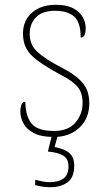

<svg xmlns="http://www.w3.org/2000/svg" viewBox="-20 -562 445 802"><path d="M206 10Q150 10 119.5 -7Q89 -24 77 -48.5Q65 -73 65 -95Q65 -109 67.5 -118.5Q70 -128 74.5 -132.5Q79 -137 86 -137Q86 -80 110.5 -47.5Q135 -15 206 -15Q265 -15 295 -50Q325 -85 325 -132Q325 -156 318 -175.5Q311 -195 290.5 -213Q270 -231 229 -252Q171 -284 137.5 -308.5Q104 -333 90 -359.5Q76 -386 76 -422Q76 -475 113 -508.5Q150 -542 214 -542Q259 -542 286.5 -527Q314 -512 326 -489.5Q338 -467 338 -445Q338 -426 333 -415.5Q328 -405 317 -405Q317 -470 289 -493.5Q261 -517 211 -517Q156 -517 130 -489.5Q104 -462 104 -421Q104 -374 137 -344.5Q170 -315 231 -283Q282 -257 308 -233.5Q334 -210 343.5 -185.5Q353 -161 353 -131Q353 -68 312 -29Q271 10 206 10ZM191 220Q176 220 160.5 218Q145 216 127 211V189Q145 193 158 196Q171 199 188 199Q223 199 244.5 184Q266 169 266 133Q266 102 245 88.5Q224 75 180 71L200 -9H225L208 52Q228 56 247 63.5Q266 71 278 86.5Q290 102 290 130Q290 180 261.5 200Q233 220 191 220Z"/></svg>

Font: Noto Serif Hebrew Thin
Style: Regular
Weight: 250
Version: Version 2.003